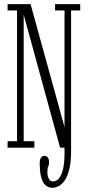

<svg xmlns="http://www.w3.org/2000/svg" viewBox="-20 -720 428 936"><path d="M236.5 195.5Q212 195.5 198.2 179.5Q184.5 163.5 179 136.5Q173.5 109.5 173.5 77.5Q173.5 56 180.5 47.8Q187.5 39.5 196.5 39.5Q205 39.5 212 46.5Q219 53.5 219 71Q219 85.5 215 91.8Q211 98 211 120Q211 138 218 151.2Q225 164.5 237 164.5Q256 164.5 268.8 148Q281.5 131.5 288 101Q294.5 70.5 294.5 29V-61.5H326.5V14Q326.5 71.5 317.2 107.2Q308 143 293.8 162Q279.5 181 263.8 188.2Q248 195.5 236.5 195.5ZM17 0V-31.5H63V-669H17V-700H129L296.5 -93H294.5V-669H248.5V-700H371V-669H326.5V0H273L93 -657.5H95.5V-31.5H147.5V0Z"/></svg>

Font: Imbue Thin 10pt ExtraLight
Style: Regular
Weight: 250
Version: Version 1.102